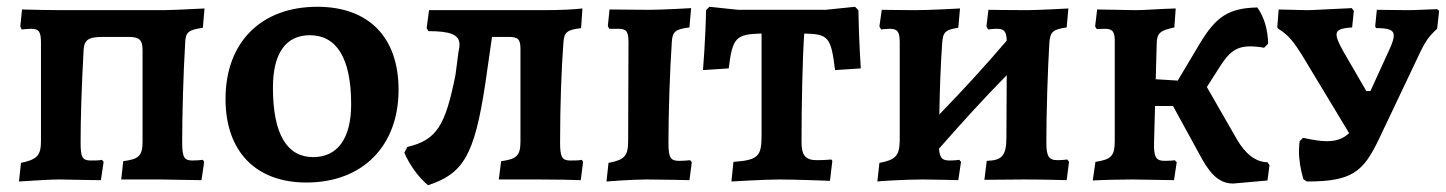

<svg xmlns="http://www.w3.org/2000/svg" viewBox="-20 -530 4271 567"><path d="M36 6C82 3 129 0 155 0C180 0 238 2 278 2L286 -52L281 -58C274 -56 260 -56 248 -56C223 -56 218 -66 218 -109C218 -180 221 -275 227 -384C229 -414 244 -421 285 -421H358C389 -421 401 -415 401 -382V-112C401 -70 390 -60 344 -54L338 0H455C479 0 537 2 575 2L583 -52L579 -58C572 -57 559 -56 548 -56C524 -56 518 -66 518 -109C518 -186 521 -307 527 -406C528 -436 539 -442 579 -448L584 -505C523 -502 481 -500 463 -500H163C127 -500 83 -501 45 -502L40 -452L44 -443C54 -444 65 -445 72 -445C95 -445 101 -436 101 -404V-114C101 -71 90 -59 42 -49Z M885 9C1050 9 1157 -98 1157 -265C1157 -420 1069 -510 917 -510C751 -510 646 -405 646 -238C646 -83 735 9 885 9ZM905 -66C828 -66 786 -133 786 -271C786 -374 825 -426 895 -426C973 -426 1017 -360 1017 -222C1017 -120 976 -66 905 -66Z M1698 -58C1691 -56 1677 -56 1664 -56C1640 -56 1634 -66 1634 -109C1634 -218 1638 -329 1644 -406C1646 -434 1654 -442 1696 -447L1700 -505C1672 -502 1638 -500 1579 -500H1247L1240 -447L1245 -438C1310 -438 1337 -428 1337 -398C1337 -392 1336 -385 1334 -377L1325 -308C1295 -160 1271 -117 1183 -96L1174 -79C1189 -44 1216 -6 1244 17C1348 -17 1381 -71 1413 -282L1433 -421H1482C1510 -421 1517 -414 1517 -385V-112C1517 -70 1505 -60 1460 -54L1453 0H1570C1624 0 1665 1 1695 2L1702 -52Z M1771 6C1771 6 1843 0 1890 0C1927 0 2016 2 2016 2L2023 -51L2018 -57C2018 -57 2003 -55 1985 -55C1960 -55 1954 -65 1954 -108C1954 -195 1958 -319 1964 -407C1966 -436 1974 -444 2016 -449L2021 -506C2021 -506 1935 -501 1899 -501C1859 -501 1807 -502 1780 -502L1775 -453L1779 -445H1806C1830 -445 1836 -437 1836 -405L1835 -114C1835 -70 1825 -58 1777 -49Z M2140 6C2140 6 2236 0 2283 0C2326 0 2431 4 2431 4L2438 -55L2435 -59C2435 -59 2415 -57 2392 -57C2359 -57 2347 -71 2347 -110C2347 -222 2350 -360 2355 -431C2426 -429 2434 -422 2446 -323L2522 -328C2522 -328 2516 -419 2515 -500L2505 -510L2418 -501H2160L2075 -510L2065 -500C2064 -421 2056 -323 2056 -323L2132 -328C2143 -419 2153 -429 2229 -431V-129C2229 -69 2219 -57 2146 -52Z M3132 -59C3132 -59 3117 -57 3103 -57C3077 -57 3070 -69 3070 -109C3070 -195 3074 -324 3079 -406C3082 -436 3089 -443 3130 -449L3135 -505C3135 -505 3047 -500 3010 -500C2973 -500 2899 -501 2899 -501L2893 -452L2898 -443C2898 -443 2913 -445 2923 -445C2946 -445 2952 -437 2953 -410C2889 -335 2822 -262 2754 -192C2755 -263 2758 -341 2762 -397C2764 -434 2769 -442 2810 -448L2815 -505C2815 -505 2727 -500 2684 -500C2650 -500 2584 -501 2584 -501L2577 -452L2582 -443C2582 -443 2598 -445 2607 -445C2631 -445 2637 -436 2637 -404V-114C2636 -70 2625 -58 2577 -49L2571 6C2572 5 2654 0 2704 0C2736 0 2810 2 2810 2L2818 -52L2813 -58C2813 -58 2800 -56 2784 -56C2763 -56 2755 -63 2753 -91C2818 -165 2884 -238 2953 -308L2952 -123C2952 -71 2939 -56 2894 -55L2887 1L3006 0C3060 0 3130 2 3130 2L3137 -52Z M3723 -51C3689 -51 3658 -75 3633 -118L3544 -273L3583 -334C3609 -375 3630 -393 3672 -393C3684 -393 3697 -392 3713 -389L3725 -401C3724 -440 3715 -477 3693 -508C3608 -506 3571 -481 3523 -401L3458 -292L3393 -296L3396 -404C3397 -432 3406 -440 3448 -449L3452 -505C3408 -504 3360 -500 3334 -500C3314 -500 3247 -502 3220 -502L3214 -452L3219 -444C3221 -444 3235 -445 3243 -445C3266 -445 3273 -436 3272 -404V-113C3272 -70 3262 -59 3215 -52L3207 3C3243 1 3294 0 3325 0C3353 0 3417 2 3447 2L3455 -51L3449 -57C3448 -56 3433 -55 3419 -55C3394 -55 3387 -66 3388 -108L3391 -217H3444L3530 -60C3558 -10 3585 12 3622 12L3723 3L3729 -42Z M4224 -503C4191 -502 4161 -500 4136 -500L4046 -501L4041 -452L4044 -447C4083 -447 4096 -441 4096 -425C4096 -416 4092 -404 4085 -388L4027 -261H4015L3946 -380C3934 -402 3927 -417 3927 -428C3927 -442 3941 -447 3973 -449L3978 -498L3972 -506C3900 -503 3859 -500 3840 -500C3823 -500 3812 -501 3756 -502L3752 -449L3755 -445C3785 -427 3802 -404 3824 -369L3964 -137C3948 -121 3927 -113 3898 -113C3879 -113 3856 -117 3828 -123L3818 -113C3817 -103 3816 -94 3816 -84C3816 -56 3821 -29 3829 -1L3839 6C3973 6 4006 -22 4053 -121L4167 -361C4189 -409 4200 -423 4224 -445L4230 -498Z"/></svg>

Font: Alegreya SC
Style: Bold
Weight: 700
Designer: Juan Pablo del Peral
Foundry: Huerta Tipografica
Version: Version 2.007;PS 002.007;hotconv 1.0.88;makeotf.lib2.5.64775